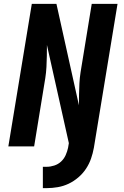

<svg xmlns="http://www.w3.org/2000/svg" viewBox="-20 -755 640 990"><path d="M201 215V105H221Q240 105 260 98.5Q280 92 295 78Q310 64 318.5 45Q327 26 331 7L335 -17L222 -523Q222 -495 221.5 -466.5Q221 -438 219.5 -409.5Q218 -381 213.5 -352Q209 -323 204 -294L156 0H23L144 -735H271L387 -212Q387 -240 387.5 -268.5Q388 -297 389.5 -325.5Q391 -354 395.5 -383Q400 -412 405 -441L453 -735H586L464 7Q459 35 449.5 62.5Q440 90 423.5 115Q407 140 383.5 160Q360 180 333.5 192.5Q307 205 278 210Q249 215 222 215Z"/></svg>

Font: Iosevka Aile Extrabold
Style: Italic
Weight: 800
Italic angle: -9°
Designer: Belleve Invis
Foundry: Belleve Invis
Version: Version 31.1.0; ttfautohint (v1.8.4)